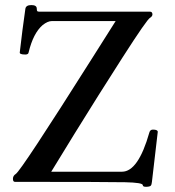

<svg xmlns="http://www.w3.org/2000/svg" viewBox="-20 -717 689 757"><path d="M39 0Q31 0 31 -12Q31 -24 42 -31Q63 -44 343 -487L436 -634H185Q168 -634 148 -618Q111 -586 93 -511Q92 -502 80 -502Q56 -502 58 -511Q68 -599 80 -682Q82 -697 103.5 -697Q125 -697 125 -683Q125 -675 127 -673Q129 -671 135 -671H571Q581 -671 581 -660Q581 -653 572 -647Q561 -643 463.5 -491Q366 -339 274 -190L182 -40H461Q525 -40 569 -195Q572 -206 583 -206Q602 -206 602 -197L579 0Q578 11 574.5 15Q571 19 557 19.5Q543 20 543 13Q543 3 473.5 1.5Q404 0 39 0Z"/></svg>

Font: Sedan SC
Style: Regular
Weight: 400
Designer: Sebastian Salazar
Foundry: Sebastian Salazar
Version: Version 1.001